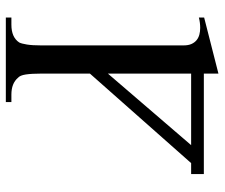

<svg xmlns="http://www.w3.org/2000/svg" viewBox="-74 -676 751 642"><g transform="rotate(90 301.0 -355.5)"><path d="M226.6 -619.6V-341.3L465.8 -619.6ZM132.3 -594.2Q132.3 -609.9 127.7 -620.4Q123 -630.9 115.2 -637.5Q107.4 -644 96.7 -647Q85.9 -649.9 73.7 -649.9Q56.6 -649.9 39.1 -645.5V-663.1L226.6 -710.9V-662.1H562.5V-619.6H525.9L226.6 -281.2V-117.7Q226.6 -86.4 229.5 -66.9Q232.4 -47.4 240.7 -40.5Q259.3 -18.6 296.9 -18.6H321.8V0H39.1V-18.6H63Q105.5 -18.6 122.6 -44.9Q126.5 -52.7 129.4 -70.6Q132.3 -88.4 132.3 -117.7Z"/></g></svg>

Font: BabelStone Englisc
Style: Regular
Weight: 400
Designer: Andrew West
Foundry: BabelStone
Version: Version 1.000 June 24, 2023